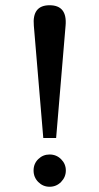

<svg xmlns="http://www.w3.org/2000/svg" viewBox="-20 -704 378 732"><path d="M230 -606 194 -178H145L109 -606Q102 -684 169 -684Q237 -684 230 -606ZM231 -54Q231 -29 213 -10.5Q195 8 169 8Q144 8 126 -10Q108 -28 108 -54Q108 -80 126 -97.5Q144 -115 169 -115Q195 -115 213 -97Q231 -79 231 -54Z"/></svg>

Font: Apparatus SIL
Style: Regular
Weight: 400
Version: Version 1.0